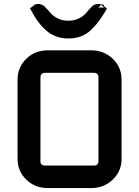

<svg xmlns="http://www.w3.org/2000/svg" viewBox="-20 -954 705 973"><path d="M204 -923Q223 -904 236.5 -888Q250 -872 273 -860.5Q296 -849 326 -849Q356 -849 379.5 -860.5Q403 -872 416.5 -888.5Q430 -905 448 -923L449 -924L450 -925Q463 -934 479 -934Q482 -934 494 -932L506 -930V-923L522 -911L516 -900Q496 -867 480 -845.5Q464 -824 441 -802Q418 -780 389.5 -769.5Q361 -759 326 -759Q264 -759 219 -795.5Q174 -832 138 -901L132 -912L150 -925Q152 -927 153 -928L157 -932H163Q170 -934 175 -934Q185 -933 192 -930Q200 -927 204 -923ZM507 -916 506 -918V-917Q506 -917 493 -930L479 -916ZM442 -699Q507 -699 551.5 -656Q596 -613 596 -551V-148Q596 -87 551.5 -44Q507 -1 442 -1H222Q157 -1 113 -44Q69 -87 69 -148V-551Q69 -613 113 -656Q157 -699 222 -699ZM457 -585H208Q196 -585 190.5 -578Q185 -571 185 -564V-135Q185 -126 191 -120.5Q197 -115 208 -115H457Q469 -115 474 -122Q479 -129 479 -135V-564Q479 -573 473 -579Q467 -585 457 -585Z"/></svg>

Font: FifthLeg
Style: Bold
Weight: 700
Designer: Jakub Steiner
Version: Version 1.0